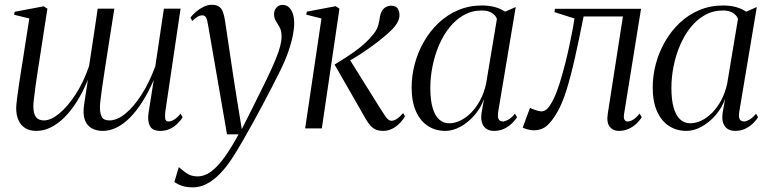

<svg xmlns="http://www.w3.org/2000/svg" viewBox="-20 -539 3220 806"><path d="M143 -270Q141 -256 137 -231Q133 -206 129.2 -178.2Q125.5 -150.5 122.8 -127.2Q120 -104 120 -93.5Q120 -63 130.5 -48.2Q141 -33.5 165 -33.5Q193.5 -33.5 228.8 -62.5Q264 -91.5 297.5 -143Q331 -194.5 354 -262Q357.5 -283.5 360.5 -304.8Q363.5 -326 367 -347.5Q371 -373.5 374.8 -399.2Q378.5 -425 382.5 -451Q386.5 -477 390 -502.5H460Q447.5 -424 437.8 -361.8Q428 -299.5 420.8 -252.5Q413.5 -205.5 408.8 -172.2Q404 -139 401.8 -118.5Q399.5 -98 399.5 -89Q399.5 -62.5 407.5 -48Q415.5 -33.5 439.5 -33.5Q471 -33.5 505.8 -61.5Q540.5 -89.5 573.5 -140.5Q606.5 -191.5 632 -261L668 -502.5H738L674 -70.5Q672 -53 673.5 -41Q675 -29 688 -29Q698 -29 711.2 -37Q724.5 -45 738 -62L746.5 -47Q738.5 -33 724.8 -19.8Q711 -6.5 693 2Q675 10.5 653 10.5Q620 10.5 609.2 -10.2Q598.5 -31 603.5 -64.5L625.5 -203.5Q602.5 -150.5 576.8 -110.5Q551 -70.5 523.8 -43.5Q496.5 -16.5 468.2 -3Q440 10.5 412 10.5Q385 10.5 365 -0.5Q345 -11.5 336 -36.2Q327 -61 333.5 -103L349 -204Q327.5 -152 302.2 -112Q277 -72 249 -44.8Q221 -17.5 191.8 -3.5Q162.5 10.5 132.5 10.5Q105 10.5 86.2 -1Q67.5 -12.5 57.8 -34Q48 -55.5 48 -86Q48 -96.5 51.5 -124.8Q55 -153 60 -186.2Q65 -219.5 69.2 -246Q73.5 -272.5 74.5 -279L103 -461.5L39.5 -477L41.5 -489.5L163.5 -512.5L179 -502.5Z M853.5 -434Q850 -456 845 -465.2Q840 -474.5 829 -474.5Q818.5 -474.5 808.2 -468Q798 -461.5 787 -451L779.5 -465.5Q789.5 -478.5 804.2 -490.8Q819 -503 835.8 -511Q852.5 -519 869 -519Q889.5 -519 900.5 -510.5Q911.5 -502 916.5 -487Q921.5 -472 924.5 -452.5Q931 -410 937.2 -367.8Q943.5 -325.5 949.8 -283.2Q956 -241 962.5 -198.8Q969 -156.5 976 -114L995 3L1039 -84Q1076 -157.5 1100 -207.5Q1124 -257.5 1137.5 -290.8Q1151 -324 1156.5 -346.2Q1162 -368.5 1162 -386Q1162 -409.5 1154 -424Q1146 -438.5 1138.2 -450.8Q1130.5 -463 1130.5 -480Q1130.5 -496.5 1140.8 -507.5Q1151 -518.5 1166.5 -518.5Q1181.5 -518.5 1192.2 -509Q1203 -499.5 1209 -482Q1215 -464.5 1215 -440Q1215 -419 1209 -388.8Q1203 -358.5 1189.8 -320.5Q1176.5 -282.5 1153.5 -236.5Q1140.5 -210 1122.2 -174.8Q1104 -139.5 1083 -99.8Q1062 -60 1039.8 -20Q1017.5 20 996.5 56.5Q975.5 93 957 121.5Q930 163.5 902.2 191.5Q874.5 219.5 846.5 233.5Q818.5 247.5 791.5 247.5Q765.5 247.5 747.5 242.2Q729.5 237 712 225L730.5 162.5Q744 174.5 763.2 188Q782.5 201.5 808.5 201.5Q839 201.5 867 180.5Q895 159.5 923.2 120Q951.5 80.5 981.5 25H933Z M1261 0 1329.5 -461.5 1265.5 -477.5 1268 -490 1389 -513 1405 -502.5 1331 0ZM1589.5 10.5Q1571.5 10.5 1558.5 5.2Q1545.5 0 1535.5 -11.2Q1525.5 -22.5 1515.5 -39.5L1384.5 -268Q1430 -295.5 1461 -317.2Q1492 -339 1513 -358.5Q1534 -378 1549 -397.5Q1563.5 -415.5 1568.5 -435.5Q1573.5 -455.5 1575 -469.5Q1578 -484.5 1584.5 -494.8Q1591 -505 1601 -510Q1611 -515 1622.5 -515Q1641.5 -515 1649.2 -503.5Q1657 -492 1657 -474.5Q1657 -462 1649.5 -447Q1642 -432 1627.5 -417Q1613 -402 1590.5 -383.2Q1568 -364.5 1541.5 -345.2Q1515 -326 1488.2 -308.8Q1461.5 -291.5 1438 -279L1444 -295.5L1574.5 -86.5Q1586 -68.5 1598.2 -50.2Q1610.5 -32 1623 -32Q1633.5 -32 1645.8 -39.8Q1658 -47.5 1672.5 -64.5L1680 -51Q1670.5 -34 1656.2 -20Q1642 -6 1625 2.2Q1608 10.5 1589.5 10.5Z M2071.5 -70.5Q2068 -47.5 2073.5 -38.2Q2079 -29 2092 -29Q2100.5 -29 2114.8 -37.2Q2129 -45.5 2141.5 -62L2150.5 -47Q2145 -37.5 2131.8 -23.8Q2118.5 -10 2099 0.2Q2079.5 10.5 2054.5 10.5Q2025 10.5 2010.8 -9Q1996.5 -28.5 2001.5 -65L2012 -124Q1998.5 -86 1972 -55.5Q1945.5 -25 1913.2 -7.2Q1881 10.5 1849.5 10.5Q1807.5 10.5 1775.5 -10.8Q1743.5 -32 1725.8 -72.5Q1708 -113 1708 -171.5Q1708 -221.5 1721.2 -271Q1734.5 -320.5 1759.8 -364.5Q1785 -408.5 1821.2 -442.8Q1857.5 -477 1903.5 -496.5Q1949.5 -516 2004 -516Q2032.5 -516 2056.8 -509.5Q2081 -503 2100.5 -490L2145 -509.5ZM2066 -460Q2060 -475.5 2044 -485.2Q2028 -495 2003 -495Q1961.5 -495 1927.5 -476Q1893.5 -457 1867.2 -424.2Q1841 -391.5 1823 -349.5Q1805 -307.5 1795.8 -261.5Q1786.5 -215.5 1786.5 -170Q1786.5 -119 1796.2 -86Q1806 -53 1823.8 -37.2Q1841.5 -21.5 1865.5 -21.5Q1889 -21.5 1912.8 -33Q1936.5 -44.5 1958 -66.2Q1979.5 -88 1995.8 -118.5Q2012 -149 2020.5 -187Z M2600 -61.5Q2597 -43 2601.8 -36Q2606.5 -29 2614.5 -29Q2624.5 -29 2637.2 -36.2Q2650 -43.5 2665 -62L2674 -47Q2663.5 -30.5 2649 -17.5Q2634.5 -4.5 2616.5 3Q2598.5 10.5 2577 10.5Q2554 10.5 2539.8 -6.8Q2525.5 -24 2531.5 -62.5L2595 -470H2430Q2410.5 -372 2393.2 -295.2Q2376 -218.5 2358.5 -162.2Q2341 -106 2320.5 -70Q2300 -33.5 2277.5 -12.8Q2255 8 2219.5 8Q2208.5 8 2192.2 3.5Q2176 -1 2174.5 -4L2205 -86.5Q2207.5 -84.5 2216.2 -81Q2225 -77.5 2235.5 -74.5Q2246 -71.5 2253 -71.5Q2272 -71.5 2288 -95.5Q2304 -119.5 2317 -154Q2330 -188.5 2339 -221.8Q2348 -255 2353 -273.5Q2361.5 -307 2368.8 -341Q2376 -375 2382 -406Q2388 -437 2391.5 -461.5L2307.5 -488L2309.5 -502H2671Z M3083.5 -70.5Q3080 -47.5 3085.5 -38.2Q3091 -29 3104 -29Q3112.5 -29 3126.8 -37.2Q3141 -45.5 3153.5 -62L3162.5 -47Q3157 -37.5 3143.8 -23.8Q3130.5 -10 3111 0.2Q3091.5 10.5 3066.5 10.5Q3037 10.5 3022.8 -9Q3008.5 -28.5 3013.5 -65L3024 -124Q3010.5 -86 2984 -55.5Q2957.5 -25 2925.2 -7.2Q2893 10.5 2861.5 10.5Q2819.5 10.5 2787.5 -10.8Q2755.5 -32 2737.8 -72.5Q2720 -113 2720 -171.5Q2720 -221.5 2733.2 -271Q2746.5 -320.5 2771.8 -364.5Q2797 -408.5 2833.2 -442.8Q2869.5 -477 2915.5 -496.5Q2961.5 -516 3016 -516Q3044.5 -516 3068.8 -509.5Q3093 -503 3112.5 -490L3157 -509.5ZM3078 -460Q3072 -475.5 3056 -485.2Q3040 -495 3015 -495Q2973.5 -495 2939.5 -476Q2905.5 -457 2879.2 -424.2Q2853 -391.5 2835 -349.5Q2817 -307.5 2807.8 -261.5Q2798.5 -215.5 2798.5 -170Q2798.5 -119 2808.2 -86Q2818 -53 2835.8 -37.2Q2853.5 -21.5 2877.5 -21.5Q2901 -21.5 2924.8 -33Q2948.5 -44.5 2970 -66.2Q2991.5 -88 3007.8 -118.5Q3024 -149 3032.5 -187Z"/></svg>

Font: Merriweather 144pt Light
Style: Italic
Weight: 300
Italic angle: -7.8°
Version: Version 2.101